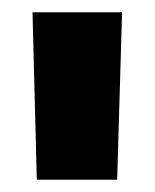

<svg xmlns="http://www.w3.org/2000/svg" viewBox="-20 -720 252 313"><path d="M40 -427 33 -700H179L171 -427Z"/></svg>

Font: Georama
Style: Bold
Weight: 700
Designer: Jean-Baptiste Levee
Foundry: Production Type
Version: Version 1.000